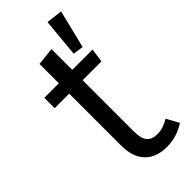

<svg xmlns="http://www.w3.org/2000/svg" viewBox="-246 -795 850 850"><g transform="rotate(-45 178.5 -370.5)"><path d="M325 -81 357 -23Q305 12 241 12Q175 12 138.5 -26Q102 -64 102 -135V-461H11V-526H102V-647L186 -656V-526H313L304 -461H186V-139Q186 -97 201.5 -77.5Q217 -58 252 -58Q288 -58 325 -81ZM290 -565 241 -572 258 -753 334 -744Z"/></g></svg>

Font: FiraSans
Style: Regular
Weight: 350
Designer: Carrois Corporate & Edenspiekermann AG
Foundry: Carrois Corporate GbR & Edenspiekermann AG
Version: Version 3.106;PS 003.106;hotconv 1.0.70;makeotf.lib2.5.58329